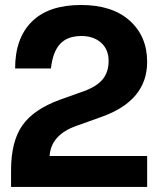

<svg xmlns="http://www.w3.org/2000/svg" viewBox="-20 -742 628 762"><path d="M564 0H23.9V-66.9Q23.9 -180.2 68.6 -244.1Q113.3 -308.1 217.8 -346.2L314.9 -380.9Q366.2 -399.9 388.7 -428.7Q411.1 -457.5 411.1 -500Q411.1 -545.9 381.1 -572.5Q351.1 -599.1 303.2 -599.1Q248 -599.1 218.8 -567.9Q189.5 -536.6 182.1 -470.2H40Q40 -590.8 106.7 -656.5Q173.3 -722.2 301.8 -722.2Q425.3 -722.2 494.6 -660.2Q564 -598.1 564 -496.1Q564 -343.3 384.8 -278.8L279.8 -241.2Q182.6 -205.6 176.8 -123H564Z"/></svg>

Font: Creato Display ExtraBold
Style: Regular
Weight: 800
Version: Version 1.000